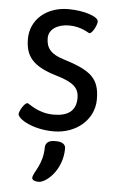

<svg xmlns="http://www.w3.org/2000/svg" viewBox="-54 -568 521 841"><g transform="rotate(5 206.5 -147.5)"><path d="M213 -530C116 -530 47 -469 47 -385C47 -310 78 -267 186 -235C261 -213 286 -190 286 -145C286 -90 252 -64 188 -64C117 -64 77 -104 70 -104C56 -104 35 -65 35 -54C35 -31 103 9 194 9C293 9 371 -57 371 -147C371 -238 334 -271 211 -309C155 -326 133 -351 133 -396C133 -435 172 -459 222 -459C276 -459 308 -433 313 -433C326 -433 345 -471 345 -487C345 -509 281 -530 213 -530ZM211 51H202C175 51 162 64 162 83C162 159 119 197 119 220C119 232 137 235 148 235C181 235 251 175 251 79C251 62 236 51 211 51Z"/></g></svg>

Font: Asap
Style: Regular
Weight: 400
Designer: Pablo Cosgaya
Foundry: Pablo Cosgaya
Version: Version 1.007;PS 001.007;hotconv 1.0.70;makeotf.lib2.5.58329